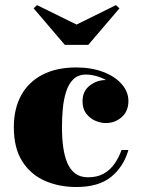

<svg xmlns="http://www.w3.org/2000/svg" viewBox="-20 -740 578 770"><path d="M286 10Q216.5 10 159.8 -15Q103 -40 69.2 -93Q35.5 -146 35.5 -230Q35.5 -304 65 -357.8Q94.5 -411.5 150.5 -440.5Q206.5 -469.5 285.5 -469.5Q347.5 -469.5 394.8 -451.2Q442 -433 468.5 -402.2Q495 -371.5 495 -335Q495 -294 468 -270.2Q441 -246.5 404.5 -246.5Q383 -246.5 361.2 -256.2Q339.5 -266 325.2 -285.2Q311 -304.5 311 -334Q311 -374 339.5 -396.5Q368 -419 404.5 -419Q439.5 -419 466.8 -397Q494 -375 494 -335H468Q468 -358 454.2 -377.5Q440.5 -397 418.5 -411.2Q396.5 -425.5 371.8 -433.2Q347 -441 325 -441Q293 -441 273.8 -421.8Q254.5 -402.5 244.8 -371Q235 -339.5 231.8 -302.5Q228.5 -265.5 228.5 -230Q228.5 -187 233.5 -150.2Q238.5 -113.5 250 -86.5Q261.5 -59.5 281.8 -44.2Q302 -29 333 -29Q370.5 -29 396.2 -43.8Q422 -58.5 439.2 -83.2Q456.5 -108 467.5 -138.5H495Q475.5 -71 425.5 -30.5Q375.5 10 286 10ZM240 -560 115 -706.5 128.5 -719.5 287 -641.5 445 -719.5 459 -706.5 334 -560Z"/></svg>

Font: Bodoni Moda 9pt ExtraBold
Style: Regular
Weight: 800
Designer: Owen Earl
Foundry: indestructible type
Version: Version 2.005